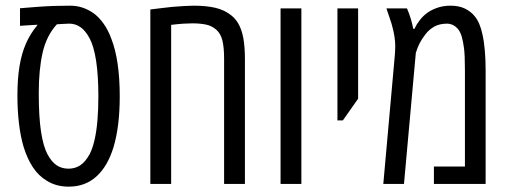

<svg xmlns="http://www.w3.org/2000/svg" viewBox="-20 -660 1825 689"><path d="M226.6 9.8Q181.2 9.8 147.5 -11.7Q118.7 -28.8 98.4 -59.3Q78.1 -89.8 64.9 -132.3Q53.7 -169.9 48.1 -216.8Q42.5 -263.7 42.5 -317.9Q42.5 -376.5 50 -422.4Q57.6 -468.3 73.2 -503.9Q88.9 -539.6 112.8 -567.9L114.3 -571.3L51.8 -567.4V-630.4Q85.4 -633.3 115.2 -635.5Q145 -637.7 173.3 -638.7Q201.7 -639.6 231.4 -639.6Q255.4 -639.6 276.4 -632.6Q297.4 -625.5 315.4 -612.8Q335 -598.6 351.6 -575.4Q368.2 -552.2 379.9 -520Q394.5 -482.4 402.1 -430.9Q409.7 -379.4 409.7 -314.9Q409.7 -260.7 404.1 -214.6Q398.4 -168.5 387.2 -131.3Q377 -98.1 362.1 -72.3Q347.2 -46.4 327.6 -28.3Q287.1 9.8 226.6 9.8ZM225.6 -54.7Q249.5 -54.7 267.8 -66.7Q286.1 -78.6 301.8 -106.9Q312 -126.5 319.1 -157Q326.2 -187.5 329.6 -227.1Q333 -266.6 333 -314Q333 -388.2 325 -441.2Q316.9 -494.1 301.3 -522.9Q286.6 -550.3 268.6 -562.7Q250.5 -575.2 228.5 -575.2Q216.8 -574.7 206.1 -574.2Q195.3 -573.7 184.1 -572.8Q147 -532.2 133.1 -471.7Q119.1 -411.1 119.1 -326.2Q119.1 -240.7 127.2 -187.7Q135.3 -134.8 150.4 -106.4Q165 -79.1 183.3 -66.9Q201.7 -54.7 225.6 -54.7Z M519.5 0V-626Q541.5 -628.9 561 -631.1Q580.6 -633.3 597.7 -635.3Q621.1 -637.2 640.9 -638.4Q660.6 -639.6 675.8 -639.6Q720.7 -639.6 753.7 -631.8Q786.6 -624 811 -604Q818.4 -598.1 824 -591.3Q829.6 -584.5 834.5 -576.7Q847.7 -554.2 853.3 -522.7Q858.9 -491.2 858.9 -449.2V0H784.2V-449.7Q784.2 -489.7 778.1 -514.6Q772 -539.6 756.3 -553.2Q741.2 -566.9 720.5 -571.5Q699.7 -576.2 669.9 -576.2Q655.8 -576.2 637 -575Q618.2 -573.7 594.2 -570.8V0Z M986.8 0V-629.9H1061.5V0Z M1190.9 -228V-629.9H1265.1V-305.7L1210.4 -228Z M1355.5 0 1397 -463.4Q1397.5 -469.7 1397.9 -478.3Q1398.4 -486.8 1398.4 -494.1Q1398.4 -510.7 1395.5 -529.3Q1392.6 -547.9 1387.2 -566.9Q1386.2 -571.8 1384.5 -576.9Q1382.8 -582 1381.1 -586.9Q1379.4 -591.8 1377.9 -596.7Q1375 -605 1372.3 -613.3Q1369.6 -621.6 1366.7 -629.9H1440.4Q1447.8 -613.3 1453.9 -593.3Q1460 -573.2 1462.9 -556.6H1467.3Q1474.1 -571.8 1485.4 -586.4Q1496.6 -601.1 1509.3 -610.8Q1522.9 -622.1 1545.9 -630.9Q1568.8 -639.6 1597.2 -639.6Q1627 -639.6 1648.4 -629.2Q1669.9 -618.7 1683.6 -601.6Q1692.9 -590.3 1700 -573.7Q1707 -557.1 1710.9 -538.1Q1716.8 -513.2 1719.7 -480.2Q1722.7 -447.3 1722.7 -409.2V0H1537.1V-62.5H1648.4V-409.2Q1648.4 -462.9 1645 -487.8Q1641.6 -512.7 1637.2 -527.8Q1630.9 -548.8 1620.8 -558.8Q1610.8 -568.8 1601.3 -572Q1591.8 -575.2 1585.4 -575.2Q1557.6 -575.2 1538.8 -564.7Q1520 -554.2 1507.3 -537.6Q1494.1 -521 1485.8 -504.6Q1477.5 -488.3 1472.2 -470.2L1429.7 0Z"/></svg>

Font: Open Sans Condensed
Style: Regular
Weight: 400
Width: 3
Designer: Monotype Design Team
Foundry: Monotype Imaging Inc.
Version: Version 3.000